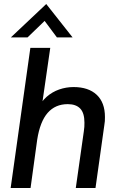

<svg xmlns="http://www.w3.org/2000/svg" viewBox="-20 -935 593 955"><path d="M33 0 131 -697H230L185 -386L165 -388Q184 -429 212 -453.5Q240 -478 274.5 -490Q309 -502 346 -502Q420 -502 461 -463.5Q502 -425 502 -353Q502 -342 501.5 -332.5Q501 -323 499 -313L455 0H357L397 -282Q399 -294 399.5 -304Q400 -314 400 -325Q400 -373 379 -395Q358 -417 317 -417Q255 -417 217 -373.5Q179 -330 165 -240L132 0ZM34 -749 210 -915 341 -749H263L202 -831L117 -749Z"/></svg>

Font: Hanken Grotesk Medium
Style: Italic
Weight: 500
Italic angle: -8°
Designer: Alfredo Marco Pradil
Foundry: Hanken Design Co.
Version: Version 3.013